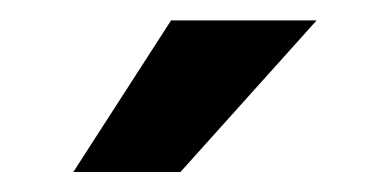

<svg xmlns="http://www.w3.org/2000/svg" viewBox="-20 -770 366 188"><path d="M51.8 -601.6 147.5 -750H290L156.7 -601.6Z"/></svg>

Font: Vazirmatn UI FD SemiBold
Style: Regular
Weight: 600
Designer: Saber Rastikerdar
Foundry: Saber Rastikerdar
Version: Version 33.003